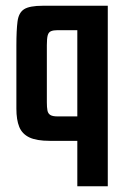

<svg xmlns="http://www.w3.org/2000/svg" viewBox="-20 -490 436 668"><path d="M355 -470V158H249V0H153Q107 0 82 -12Q57 -24 47 -48.5Q37 -73 37 -112V-331Q37 -385 41 -415.5Q45 -446 64 -458Q83 -470 129 -470ZM249 -385H180Q166 -385 157.5 -381.5Q149 -378 146 -367Q143 -356 143 -333V-134Q143 -117 145 -106Q147 -95 155 -90Q163 -85 180 -85H249Z"/></svg>

Font: Smooch Sans Thin
Style: Bold
Weight: 700
Version: Version 1.010